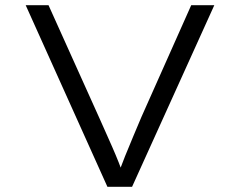

<svg xmlns="http://www.w3.org/2000/svg" viewBox="-20 -720 926 740"><path d="M394 0 79 -700H167L363 -265Q375 -238 387.5 -210Q400 -182 413 -152.5Q426 -123 437.5 -94Q449 -65 459 -35H430Q446 -78 462 -118Q478 -158 494 -195.5Q510 -233 525 -269L717 -700H806L489 0Z"/></svg>

Font: Lexend Tera Light
Style: Regular
Weight: 300
Designer: Bonnie Shaver-Troup, Thomas Jockin
Foundry: Lexend
Version: Version 1.007